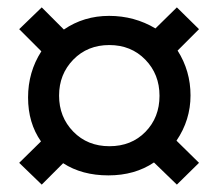

<svg xmlns="http://www.w3.org/2000/svg" viewBox="-20 -571 591 520"><path d="M178.5 -409.5Q140 -370 140 -312Q140 -254 178.5 -214.5Q217 -175 276.5 -175Q336 -175 374 -214Q412 -253 412 -311.5Q412 -370 373.5 -409.5Q335 -449 276 -449Q217 -449 178.5 -409.5ZM91 -188Q56 -238 56 -307Q56 -376 92 -432L32 -492L93 -551L153 -491Q207 -528 275.5 -528Q344 -528 401 -494L459 -551L519 -492L461 -434Q496 -379 496 -312.5Q496 -246 458 -190L519 -130L459 -71L397 -131Q345 -96 273.5 -96Q202 -96 151 -129L93 -71L32 -130Z"/></svg>

Font: Hind Jalandhar Medium
Style: Regular
Weight: 500
Designer: Namrata Goyal
Foundry: Indian Type Foundry
Version: Version 0.702;PS 1.0;hotconv 1.0.81;makeotf.lib2.5.63406